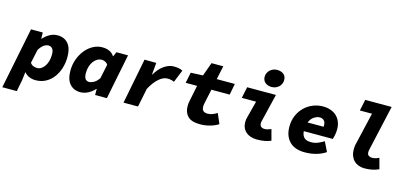

<svg xmlns="http://www.w3.org/2000/svg" viewBox="-102 -1318 4376 2049"><g transform="rotate(15 2086.0 -293.0)"><path d="M-28 176 108 -500H238L239 -432H242Q278 -470 316.5 -491Q355 -512 400 -512Q475 -512 517.5 -462Q560 -412 560 -318Q560 -249 541 -189Q522 -129 487 -84Q452 -39 403 -13.5Q354 12 294 12Q256 12 223 -2Q190 -16 170 -42H168L156 52L132 176ZM276 -118Q300 -118 321 -131Q342 -144 358.5 -168Q375 -192 384.5 -225Q394 -258 394 -298Q394 -343 377 -362.5Q360 -382 334 -382Q310 -382 284 -365Q258 -348 232 -306L200 -156Q211 -136 233 -127Q255 -118 276 -118Z M789 12Q714 12 671 -38Q628 -88 628 -182Q628 -251 650 -311Q672 -371 709 -416Q746 -461 794 -486.5Q842 -512 894 -512Q942 -512 975.5 -495.5Q1009 -479 1026 -450H1030L1052 -500H1180L1080 0H950V-66H946Q911 -28 870 -8Q829 12 789 12ZM850 -118Q874 -118 903 -134Q932 -150 958 -188L991 -344Q980 -364 960 -373Q940 -382 924 -382Q898 -382 874.5 -369Q851 -356 833 -332Q815 -308 804.5 -275Q794 -242 794 -202Q794 -157 809 -137.5Q824 -118 850 -118Z M1264 0 1362 -501 1492 -500 1480 -370H1484Q1523 -438 1576.5 -475Q1630 -512 1684 -512Q1717 -512 1742.5 -506.5Q1768 -501 1782 -492L1726 -354Q1694 -370 1652 -370Q1605 -370 1556 -326.5Q1507 -283 1466 -206L1424 0Z M2110 12Q2017 12 1975.5 -29.5Q1934 -71 1934 -142Q1934 -157 1935.5 -172Q1937 -187 1942 -208L1976 -376H1850L1874 -494L2008 -500L2062 -650H2192L2160 -500H2360L2336 -376H2134L2100 -216Q2097 -202 2096.5 -195Q2096 -188 2096 -180Q2096 -145 2114 -131.5Q2132 -118 2160 -118Q2189 -118 2216 -129Q2243 -140 2264 -154L2312 -43Q2278 -20 2224 -4Q2170 12 2110 12Z M2740 12Q2663 12 2617.5 -28.5Q2572 -69 2572 -138Q2572 -153 2574.5 -168Q2577 -183 2582 -200L2628 -376H2470L2496 -500H2814L2740 -194Q2738 -188 2737 -182Q2736 -176 2736 -170Q2736 -142 2751 -130Q2766 -118 2790 -118Q2807 -118 2823 -122.5Q2839 -127 2862 -136L2894 -16Q2861 -2 2824.5 5Q2788 12 2740 12ZM2745 -570Q2726 -570 2708.5 -575.5Q2691 -581 2677.5 -591.5Q2664 -602 2655.5 -618.5Q2647 -635 2647 -657Q2647 -678 2655.5 -697Q2664 -716 2679 -730.5Q2694 -745 2714.5 -753.5Q2735 -762 2759 -762Q2802 -762 2830 -740Q2858 -718 2858 -675Q2858 -652 2849 -633Q2840 -614 2825 -600Q2810 -586 2789.5 -578Q2769 -570 2745 -570Z M3266 12Q3218 12 3176.5 -1Q3135 -14 3105 -41.5Q3075 -69 3057.5 -111Q3040 -153 3040 -212Q3040 -279 3064 -334.5Q3088 -390 3128.5 -429.5Q3169 -469 3221.5 -490.5Q3274 -512 3332 -512Q3381 -512 3420 -497.5Q3459 -483 3485.5 -457Q3512 -431 3526 -394.5Q3540 -358 3540 -314Q3540 -281 3533.5 -249.5Q3527 -218 3522 -204H3201Q3203 -176 3212 -157.5Q3221 -139 3235 -128.5Q3249 -118 3267 -114Q3285 -110 3304 -110Q3345 -110 3378 -123.5Q3411 -137 3446 -158L3498 -52Q3451 -20 3392.5 -4Q3334 12 3266 12ZM3328 -390Q3300 -390 3267.5 -369.5Q3235 -349 3216 -304H3393Q3394 -307 3394 -310.5Q3394 -314 3394 -317Q3394 -354 3376 -372Q3358 -390 3328 -390Z M3926 12Q3891 12 3861.5 0.5Q3832 -11 3811 -32Q3790 -53 3778 -84Q3766 -115 3766 -154Q3766 -169 3767.5 -185.5Q3769 -202 3774 -220L3856 -572H3722L3748 -696H4040L3928 -198Q3926 -192 3925 -184Q3924 -176 3924 -164Q3924 -140 3939.5 -129Q3955 -118 3976 -118Q3998 -118 4014 -122.5Q4030 -127 4054 -138L4086 -20Q4045 -2 4007.5 5Q3970 12 3926 12Z"/></g></svg>

Font: Source Code Pro Black
Style: Italic
Weight: 900
Italic angle: -11°
Monospace: yes
Designer: Paul D. Hunt, Teo Tuominen
Foundry: Adobe Systems Incorporated
Version: Version 1.050;PS 1.000;hotconv 16.6.51;makeotf.lib2.5.65220